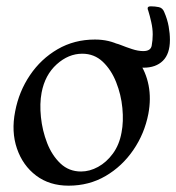

<svg xmlns="http://www.w3.org/2000/svg" viewBox="-20 -576 557 607"><path d="M196.8 11Q136.5 11 94.2 -20.9Q52 -52.8 33.6 -106.4Q15.2 -160 28 -224.2Q40 -287 74.8 -338.4Q109.5 -389.8 162.1 -420.4Q214.8 -451 280.2 -451Q325 -451 360.1 -432.5Q395.2 -414 418.4 -381.2Q441.5 -348.5 449.8 -306.1Q458 -263.8 449 -216Q436.8 -153.2 401.5 -101.8Q366.2 -50.2 313.9 -19.6Q261.5 11 196.8 11ZM236.2 -33.8Q263.5 -33.8 290.1 -48.4Q316.8 -63 337 -90.6Q357.2 -118.2 364.2 -157Q371 -191.5 366.9 -234.4Q362.8 -277.2 347.2 -316.2Q331.8 -355.2 304.9 -380.8Q278 -406.2 240 -406.2Q196.5 -406.2 159.2 -372.6Q122 -339 111.5 -283Q105 -248.5 109.4 -205.8Q113.8 -163 129 -123.9Q144.2 -84.8 171.1 -59.2Q198 -33.8 236.2 -33.8ZM271.2 -440Q281.2 -440 301.2 -440Q321.2 -440 336.2 -440Q346.2 -440 362.4 -433.5Q378.5 -427 397.5 -420.8Q416.5 -414.5 433 -414.5Q456.5 -414.5 459.6 -431.8Q462.8 -449 462.8 -467Q462.8 -486 458.2 -506Q453.8 -526 448.8 -542Q446.8 -546 446.8 -550Q446.8 -556 456.8 -556Q469.8 -556 482 -553.5Q494.2 -551 499.2 -538Q509.2 -515 513.2 -492.5Q517.2 -470 517.2 -450Q517.2 -405.8 495 -383.9Q472.8 -362 433.8 -362Q408.2 -362 378.6 -374.2Q349 -386.5 321 -405Q293 -423.5 271.2 -440Z"/></svg>

Font: Young Serif Light
Style: Italic
Weight: 300
Italic angle: -10.979°
Designer: Bastien Sozeau
Foundry: NBR — Bastien Sozeau
Version: Version 5.001